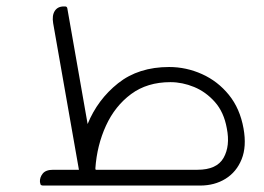

<svg xmlns="http://www.w3.org/2000/svg" viewBox="-20 -576 818 596"><path d="M736 -177Q746 -121 730 -81.5Q714 -42 680 -21Q646 0 601 0H114Q105 0 105 -7L104 -11Q103 -25 112.5 -37Q122 -49 145 -49H225L145 -504Q141 -528 150 -542Q159 -556 178 -556H182Q188 -556 189 -550L252 -191Q283 -267 346.5 -317.5Q410 -368 505 -368Q558 -368 607 -346Q656 -324 690.5 -281.5Q725 -239 736 -177ZM277 -49H593Q653 -49 674 -86Q695 -123 684 -178Q675 -228 647 -259.5Q619 -291 582.5 -306Q546 -321 509 -321Q437 -321 387 -284Q337 -247 309 -186Q281 -125 276 -53Z"/></svg>

Font: Zain Light
Style: Italic
Weight: 300
Italic angle: -10°
Designer: Zain,Boutros
Foundry: Mobile Telecommunications Company (Zain), 2024
Version: Version 1.51; ttfautohint (v1.8.4)